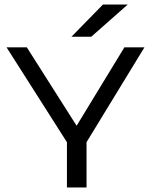

<svg xmlns="http://www.w3.org/2000/svg" viewBox="-20 -832 670 852"><path d="M547 -812 385 -669H297L437 -812ZM364 0H277V-201L9 -622H99L320 -274L532 -622H621L364 -201Z"/></svg>

Font: Sarpanch
Style: Regular
Weight: 400
Designer: Manushi Parikh (Devanagari and Latin), Jyotish Sonowal (Devanagari)
Foundry: Indian Type Foundry
Version: Version 2.004;PS 1.0;hotconv 1.0.78;makeotf.lib2.5.61930; tt